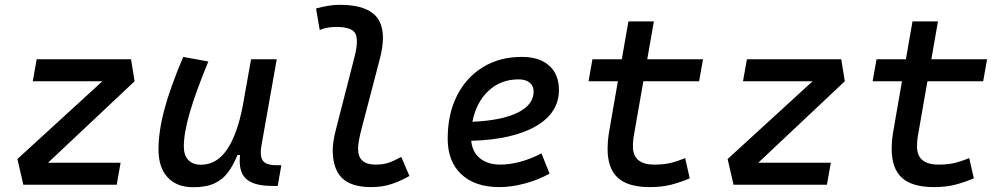

<svg xmlns="http://www.w3.org/2000/svg" viewBox="-20 -762 4142 792"><path d="M535.2 -426.8 178.2 -90.8H477.5L461.4 0H76.2L51.8 -106L402.3 -426.8H115.2L131.3 -517.6H520.5Z M777.3 10.3Q709 10.3 671.4 -30.5Q633.8 -71.3 633.8 -145Q633.8 -219.7 658 -310.3Q682.1 -400.9 735.8 -527.3L839.4 -508.3Q786.1 -378.9 762.2 -295.7Q738.3 -212.4 738.3 -157.2Q738.3 -121.6 756.8 -102.1Q775.4 -82.5 809.1 -82.5Q874 -82.5 916.5 -145.3Q959 -208 981.4 -325.7V-325.2L1015.6 -517.6H1121.6L1059.1 -165.5Q1055.7 -147.5 1055.7 -133.3Q1055.7 -111.3 1064 -99.6Q1076.7 -80.6 1119.6 -80.6H1140.6L1125.5 4.9H1102.5Q1025.4 4.9 994.1 -25.4Q968.8 -49.8 968.8 -97.7Q968.8 -109.4 970.2 -122.6H959.5Q942.9 -81.5 921.1 -51.8Q899.4 -22 865.2 -5.9Q831.1 10.3 777.3 10.3Z M1510.3 9.8Q1429.2 9.8 1390.9 -27.6Q1352.5 -64.9 1352.5 -143.6Q1352.5 -178.2 1366.7 -231.9L1442.4 -527.3Q1452.1 -564.9 1452.1 -590.3Q1452.1 -609.9 1446.3 -622.6Q1432.6 -650.9 1367.2 -650.9Q1350.6 -650.9 1333.3 -648.2Q1315.9 -645.5 1298.8 -638.2L1283.7 -727.1Q1308.1 -733.9 1333 -738Q1357.9 -742.2 1382.8 -742.2Q1496.1 -742.2 1536.6 -688Q1559.6 -656.7 1559.6 -606Q1559.6 -568.8 1547.4 -521.5L1471.7 -231.9Q1457 -176.8 1457 -147.9Q1457 -83 1529.3 -83Q1559.1 -83 1581.5 -90.3Q1604 -97.7 1635.3 -114.7L1668.9 -36.1Q1634.8 -16.6 1596.9 -3.4Q1559.1 9.8 1510.3 9.8Z M2044.4 -83Q2083.5 -83 2127.9 -95.2Q2172.4 -107.4 2213.4 -129.4L2247.1 -45.9Q2199.2 -19.5 2144.5 -4.9Q2089.8 9.8 2040 9.8Q1939.5 9.8 1883.1 -43Q1826.7 -95.7 1826.7 -189.9Q1826.7 -291.5 1865 -367.2Q1903.3 -442.9 1972.2 -485.1Q2041 -527.3 2132.8 -527.3Q2205.1 -527.3 2245.4 -491.2Q2285.6 -455.1 2285.6 -390.6Q2285.6 -296.4 2190.2 -241.2Q2094.7 -186 1923.8 -181.2Q1928.2 -134.8 1960 -108.9Q1991.7 -83 2044.4 -83ZM1928.7 -259.8Q2048.3 -264.6 2114.7 -297.1Q2181.2 -329.6 2181.2 -384.3Q2181.2 -407.7 2165 -421.1Q2148.9 -434.6 2119.1 -434.6Q2045.4 -434.6 1994.9 -387.2Q1944.3 -339.8 1928.7 -259.8Z M2660.6 9.8Q2570.8 9.8 2528.6 -28.6Q2486.3 -66.9 2486.3 -147.9Q2486.3 -178.2 2490.7 -207Q2495.1 -235.8 2504.4 -287.1L2528.8 -426.8H2407.7L2423.8 -517.6H2544.9L2572.3 -673.8H2677.2L2649.9 -517.6H2879.9L2863.8 -426.8H2633.8L2609.4 -287.1Q2601.1 -238.3 2596.2 -211.9Q2590.8 -185.5 2590.8 -157.7Q2590.8 -83 2679.7 -83Q2715.3 -83 2742.2 -88.9Q2769 -94.7 2806.2 -109.9L2825.2 -26.4Q2790 -11.2 2750.7 -0.7Q2711.4 9.8 2660.6 9.8Z M3464.8 -426.8 3107.9 -90.8H3407.2L3391.1 0H3005.9L2981.4 -106L3332 -426.8H3044.9L3061 -517.6H3450.2Z M3832.5 9.8Q3742.7 9.8 3700.4 -28.6Q3658.2 -66.9 3658.2 -147.9Q3658.2 -178.2 3662.6 -207Q3667 -235.8 3676.3 -287.1L3700.7 -426.8H3579.6L3595.7 -517.6H3716.8L3744.1 -673.8H3849.1L3821.8 -517.6H4051.8L4035.6 -426.8H3805.7L3781.2 -287.1Q3772.9 -238.3 3768.1 -211.9Q3762.7 -185.5 3762.7 -157.7Q3762.7 -83 3851.6 -83Q3887.2 -83 3914.1 -88.9Q3940.9 -94.7 3978 -109.9L3997.1 -26.4Q3961.9 -11.2 3922.6 -0.7Q3883.3 9.8 3832.5 9.8Z"/></svg>

Font: CaskaydiaCove NFP
Style: Italic
Weight: 400
Italic angle: -10°
Designer: Aaron Bell
Foundry: Saja Typeworks
Version: Version 2111.001; VTT 6.35;Nerd Fonts 3.1.1